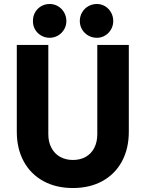

<svg xmlns="http://www.w3.org/2000/svg" viewBox="-20 -948 740 976"><path d="M65.4 -278.3V-719.7H225.6V-265.6Q225.6 -226.1 241.5 -196.3Q257.3 -166.5 285.6 -150.6Q314 -134.8 350.6 -134.8Q388.2 -134.8 416.3 -150.9Q444.3 -167 459.5 -196.8Q474.6 -226.6 474.6 -265.6V-719.7H634.8V-278.3Q634.8 -192.4 599.9 -127.7Q564.9 -63 500.7 -27.6Q436.5 7.8 350.6 7.8Q264.6 7.8 200.2 -27.6Q135.7 -63 100.6 -127.7Q65.4 -192.4 65.4 -278.3ZM385.7 -840.8Q385.7 -864.7 397.2 -884.8Q408.7 -904.8 428.7 -916.3Q448.7 -927.7 472.7 -927.7Q495.1 -927.7 514.2 -916.3Q533.2 -904.8 544.4 -884.8Q555.7 -864.7 555.7 -840.8Q555.7 -817.9 544.4 -798.3Q533.2 -778.8 514.2 -767.3Q495.1 -755.9 472.7 -755.9Q448.7 -755.9 428.7 -767.3Q408.7 -778.8 397.2 -798.3Q385.7 -817.9 385.7 -840.8ZM147.5 -840.8Q147 -864.7 158.2 -884.8Q169.4 -904.8 189.2 -916.3Q209 -927.7 232.4 -927.7Q255.4 -927.7 274.9 -916.3Q294.4 -904.8 305.9 -884.8Q317.4 -864.7 317.4 -840.8Q317.4 -817.9 305.9 -798.3Q294.4 -778.8 274.9 -767.3Q255.4 -755.9 232.4 -755.9Q209 -755.9 189.2 -767.3Q169.4 -778.8 158.2 -798.3Q147 -817.9 147.5 -840.8Z"/></svg>

Font: Reddit Sans Fudge ExtraBold
Style: Regular
Weight: 800
Designer: Stephen Hutchings
Foundry: Reddit
Version: Version 1.011